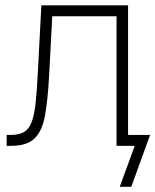

<svg xmlns="http://www.w3.org/2000/svg" viewBox="-20 -556 592 732"><path d="M5.4 0V-41.5H19.5Q51.8 -41.5 70.8 -52.2Q89.8 -63 100.1 -89.1Q110.4 -115.2 115.5 -160.4Q120.6 -205.6 124 -274.4L137.7 -535.6H468.3V0H424.3V-494.1H179.2L167 -263.7Q162.1 -172.9 151.4 -114.5Q140.6 -56.2 111.6 -28.1Q82.5 0 22.9 0ZM436.5 156.2 493.7 0H441.9V-41.5H552.2L480.5 156.2Z"/></svg>

Font: Inter 20pt ExtraLight
Style: Regular
Weight: 250
Version: Version 4.001;git-66647c0bb